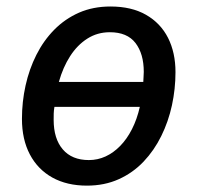

<svg xmlns="http://www.w3.org/2000/svg" viewBox="-20 -566 608 594"><path d="M249 8.3Q187 8.3 141.8 -16.8Q96.7 -42 72.3 -88.4Q47.9 -134.8 47.9 -198.2Q47.9 -251 59.1 -301.5Q70.3 -352.1 92.5 -396.2Q114.7 -440.4 147.9 -474.1Q181.2 -507.8 224.6 -526.9Q268.1 -545.9 321.8 -545.9Q386.7 -545.9 431.6 -520.3Q476.6 -494.6 499.8 -449Q522.9 -403.3 522.9 -342.8Q522.9 -291 512 -240.5Q501 -189.9 479 -145.3Q457 -100.6 424.1 -65.9Q391.1 -31.2 347.2 -11.5Q303.2 8.3 249 8.3ZM254.9 -70.8Q282.2 -70.8 306.6 -82Q331.1 -93.3 351.8 -114.5Q372.6 -135.7 388.2 -166.3Q403.8 -196.8 412.6 -235.4H148.4Q146.5 -224.6 146.2 -214.8Q146 -205.1 146 -195.3Q146 -136.7 174.3 -103.8Q202.6 -70.8 254.9 -70.8ZM162.1 -312.5H423.3Q423.3 -320.8 424.1 -328.1Q424.8 -335.4 424.8 -343.8Q424.8 -399.4 399.2 -432.9Q373.5 -466.3 319.8 -466.3Q281.2 -466.3 250.2 -446.5Q219.2 -426.8 197 -392.3Q174.8 -357.9 162.1 -312.5Z"/></svg>

Font: Open Sans Medium
Style: Italic
Weight: 500
Italic angle: -12°
Designer: Monotype Design Team
Foundry: Monotype Imaging Inc.
Version: Version 3.000